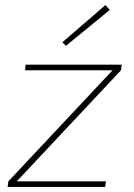

<svg xmlns="http://www.w3.org/2000/svg" viewBox="-20 -734 525 754"><path d="M239 -554 225 -568 394 -714 411 -695ZM455 -458 46 -22H396L393 0H10L13 -22L422 -458H78L81 -480H458Z"/></svg>

Font: Ezarion Thin
Style: Italic
Weight: 250
Italic angle: -8°
Designer: Natanael Gama
Version: Version 1.001;PS 001.001;hotconv 1.0.70;makeotf.lib2.5.58329